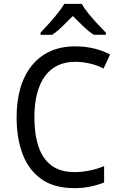

<svg xmlns="http://www.w3.org/2000/svg" viewBox="-20 -964 640 994"><path d="M365 10Q260 10 194 -37Q128 -84 97 -166.5Q66 -249 66 -357Q66 -442 86 -509.5Q106 -577 145 -625Q184 -673 240 -698.5Q296 -724 369 -724Q421 -724 466.5 -713Q512 -702 550 -682L516 -609Q485 -626 445.5 -635Q406 -644 369 -644Q318 -644 278.5 -625Q239 -606 212.5 -569.5Q186 -533 172 -479.5Q158 -426 158 -357Q158 -269 179.5 -205Q201 -141 247 -107Q293 -73 367 -73Q401 -73 440.5 -80.5Q480 -88 519 -104V-19Q479 -4 442.5 3Q406 10 365 10ZM190 -795Q209 -815 232.5 -841Q256 -867 278 -894.5Q300 -922 313 -944H403Q415 -922 437.5 -894.5Q460 -867 484.5 -840.5Q509 -814 528 -795V-784H466Q440 -800 412 -827Q384 -854 357 -881Q330 -854 303 -827.5Q276 -801 250 -784H190Z"/></svg>

Font: Noto Sans Mono
Style: Regular
Weight: 400
Designer: Monotype Design Team
Foundry: Monotype Imaging Inc.
Version: Version 2.014